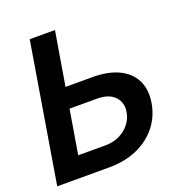

<svg xmlns="http://www.w3.org/2000/svg" viewBox="-132 -837 880 946"><g transform="rotate(-20 308.5 -364.0)"><path d="M168.5 -446.3H354Q437.5 -446.3 492.7 -419.2Q547.9 -392.1 571.8 -342.8Q595.7 -293.5 584.5 -226.6Q573.2 -159.7 532.7 -108.6Q492.2 -57.6 427.7 -28.8Q363.3 0 279.3 0H7.3L127.9 -727.5H260.3L156.7 -108.4H297.9Q341.8 -108.4 375 -125Q408.2 -141.6 428.7 -168.9Q449.2 -196.3 453.6 -228Q461.9 -273.9 431.9 -306.6Q401.9 -339.4 335.9 -338.9H150.9Z"/></g></svg>

Font: Inter Tight SemiBold
Style: Italic
Weight: 600
Italic angle: -9.39999°
Designer: Rasmus Andersson
Foundry: rsms
Version: Version 3.004